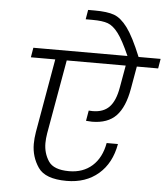

<svg xmlns="http://www.w3.org/2000/svg" viewBox="-62 -1031 935 1067"><g transform="rotate(5 405.5 -497.5)"><path d="M438 -419Q446 -418 460 -418Q520 -418 553 -452.5Q586 -487 599 -562L621 -686H292L219 -273Q214 -243 214 -218Q214 -162 243 -118Q272 -74 358 -74Q436 -74 487 -119.5Q538 -165 553 -248H616Q597 -140 526.5 -79.5Q456 -19 349 -19Q230 -19 190 -77.5Q150 -136 150 -208Q150 -239 156 -275L228 -686H92L101 -740H626Q588 -826 559.5 -863.5Q531 -901 501 -912Q471 -923 415 -923H377L386 -976H423Q493 -976 531.5 -962Q570 -948 606.5 -899Q643 -850 688 -740H811L802 -686H683L661 -561Q643 -457 596 -408Q549 -359 461 -359Q451 -359 428 -361Z"/></g></svg>

Font: Fz Poppins Light
Style: Italic
Weight: 300
Italic angle: -10°
Designer: Ninad Kale (Devanagari), Jonny Pinhorn (Latin)
Foundry: Indian Type Foundry
Version: Vit hóa bi Vntype.Com & FontZin.Com